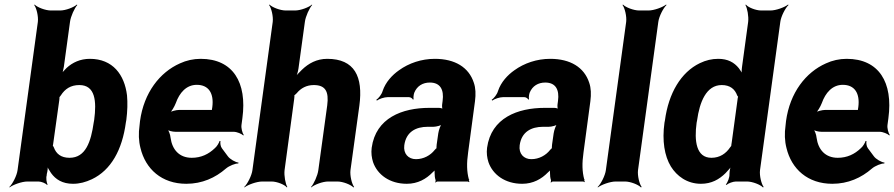

<svg xmlns="http://www.w3.org/2000/svg" viewBox="-20 -796 3922 842"><path d="M260 -503 287 -700C290 -724 307 -761 319 -774L317 -776C304 -764 268 -750 244 -750H203C179 -750 143 -764 132 -776L130 -774C140 -761 149 -724 146 -700L57 -50C54 -26 35 11 21 24L22 26C37 14 76 0 100 0H149C161 0 181 8 186 15L189 13C184 6 181 -16 185 -28V-32C189 -46 191 -64 188 -74L185 -73C187 -63 197 -47 204 -37C224 -9 254 10 300 10C329 10 355 3 383 -10C467 -50 516 -139 532 -259L534 -270C539 -309 540 -345 537 -378C526 -468 475 -538 374 -538C332 -538 298 -522 272 -498C263 -489 250 -475 245 -467L249 -465C254 -474 258 -490 260 -503ZM285 -104C247 -104 226 -122 216 -150C215 -152 211 -160 209 -159L211 -156C212 -156 214 -169 214 -171L240 -357C240 -359 242 -372 240 -372L238 -369C240 -368 246 -376 247 -378C265 -406 290 -423 328 -423C398 -423 404 -352 393 -270L391 -259C379 -175 356 -104 285 -104Z M860 -538C828 -538 797 -531 769 -518C681 -479 611 -390 594 -265L592 -246C587 -211 588 -178 596 -147C618 -55 689 10 797 10C866 10 924 -16 971 -57C985 -69 1013 -80 1025 -79L1026 -83C1013 -84 988 -98 979 -111L953 -146C947 -154 945 -169 947 -177L943 -178C941 -170 931 -153 922 -146C895 -120 862 -104 821 -104C766 -104 735 -140 728 -192C727 -206 719 -226 712 -233L710 -229C717 -223 736 -218 750 -218H1005C1019 -218 1040 -209 1047 -202L1049 -204C1043 -212 1037 -234 1039 -248L1043 -278C1064 -434 1002 -538 860 -538ZM911 -326 910 -320C910 -317 908 -311 910 -310L913 -312C912 -314 906 -314 903 -314H767C753 -314 729 -308 720 -301L722 -297C731 -305 745 -328 751 -344C767 -389 797 -424 843 -424C895 -424 919 -387 911 -326Z M1356 -423C1407 -423 1423 -395 1415 -334L1376 -50C1373 -26 1356 11 1344 24L1345 26C1358 14 1395 0 1419 0H1460C1484 0 1519 14 1530 26L1533 24C1523 11 1514 -26 1517 -50L1556 -333C1573 -460 1535 -538 1415 -538C1369 -538 1333 -518 1304 -490C1294 -480 1278 -464 1272 -455L1276 -453C1281 -463 1287 -481 1289 -496L1317 -700C1320 -724 1337 -761 1349 -774L1348 -776C1335 -764 1298 -750 1274 -750H1233C1209 -750 1173 -764 1162 -776L1160 -774C1170 -761 1179 -724 1176 -700L1087 -50C1084 -26 1065 11 1051 24L1052 26C1067 14 1106 0 1130 0H1171C1195 0 1229 14 1238 26L1240 24C1232 11 1225 -26 1228 -50L1270 -361C1271 -365 1272 -380 1270 -381L1268 -377C1270 -376 1279 -385 1281 -387C1299 -409 1324 -423 1356 -423Z M2033 -128 2063 -352C2067 -383 2066 -410 2058 -433C2036 -501 1975 -538 1887 -538C1828 -538 1773 -519 1730 -488C1700 -467 1671 -436 1658 -397C1654 -382 1640 -365 1630 -358L1633 -355C1642 -362 1665 -370 1680 -370H1773C1781 -370 1789 -364 1791 -359L1794 -361C1792 -366 1794 -383 1797 -390C1809 -419 1834 -434 1865 -434C1910 -434 1928 -404 1921 -353L1919 -338C1918 -331 1919 -318 1922 -314L1924 -317C1921 -321 1910 -323 1904 -323H1863C1744 -323 1628 -279 1610 -148C1607 -125 1610 -104 1616 -85C1635 -30 1689 10 1764 10C1812 10 1849 -11 1877 -40C1882 -44 1888 -50 1890 -54L1887 -55C1885 -51 1886 -43 1886 -37C1886 -26 1887 -16 1890 -7C1891 -5 1890 1 1889 3L1890 5C1891 3 1896 0 1899 0H2031C2033 0 2036 2 2037 3L2039 1C2038 0 2036 -2 2036 -4C2036 -5 2038 -7 2038 -7L2036 -10C2027 -43 2026 -80 2033 -128ZM1753 -159C1761 -218 1804 -240 1856 -240H1881C1893 -240 1916 -246 1924 -253L1920 -256C1912 -249 1904 -225 1902 -211L1895 -162C1895 -159 1893 -145 1895 -143L1897 -146C1895 -148 1888 -141 1886 -138C1868 -115 1838 -98 1804 -98C1771 -98 1748 -122 1753 -159Z M2539 -128 2569 -352C2573 -383 2572 -410 2564 -433C2542 -501 2481 -538 2393 -538C2334 -538 2279 -519 2236 -488C2206 -467 2177 -436 2164 -397C2160 -382 2146 -365 2136 -358L2139 -355C2148 -362 2171 -370 2186 -370H2279C2287 -370 2295 -364 2297 -359L2300 -361C2298 -366 2300 -383 2303 -390C2315 -419 2340 -434 2371 -434C2416 -434 2434 -404 2427 -353L2425 -338C2424 -331 2425 -318 2428 -314L2430 -317C2427 -321 2416 -323 2410 -323H2369C2250 -323 2134 -279 2116 -148C2113 -125 2116 -104 2122 -85C2141 -30 2195 10 2270 10C2318 10 2355 -11 2383 -40C2388 -44 2394 -50 2396 -54L2393 -55C2391 -51 2392 -43 2392 -37C2392 -26 2393 -16 2396 -7C2397 -5 2396 1 2395 3L2396 5C2397 3 2402 0 2405 0H2537C2539 0 2542 2 2543 3L2545 1C2544 0 2542 -2 2542 -4C2542 -5 2544 -7 2544 -7L2542 -10C2533 -43 2532 -80 2539 -128ZM2259 -159C2267 -218 2310 -240 2362 -240H2387C2399 -240 2422 -246 2430 -253L2426 -256C2418 -249 2410 -225 2408 -211L2401 -162C2401 -159 2399 -145 2401 -143L2403 -146C2401 -148 2394 -141 2392 -138C2374 -115 2344 -98 2310 -98C2277 -98 2254 -122 2259 -159Z M2778 -50 2867 -700C2870 -724 2889 -761 2903 -774L2901 -776C2886 -764 2848 -750 2824 -750H2783C2759 -750 2723 -764 2712 -776L2710 -774C2720 -761 2729 -724 2726 -700L2637 -50C2634 -26 2615 11 2601 24L2602 26C2617 14 2656 0 2680 0H2721C2745 0 2780 14 2791 26L2794 24C2784 11 2775 -26 2778 -50Z M3163 13 3166 15C3173 8 3195 0 3207 0H3256C3280 0 3315 14 3326 26L3329 24C3319 11 3310 -26 3313 -50L3402 -700C3405 -724 3424 -761 3438 -774L3436 -776C3421 -764 3383 -750 3359 -750H3318C3294 -750 3260 -764 3251 -776L3249 -774C3257 -761 3264 -724 3261 -700L3234 -502C3232 -489 3232 -472 3235 -464L3239 -465C3236 -474 3227 -488 3220 -497C3200 -522 3172 -538 3130 -538C3102 -538 3076 -532 3049 -519C2966 -479 2912 -387 2896 -268L2894 -258C2883 -179 2894 -112 2922 -66C2948 -24 2993 10 3054 10C3100 10 3134 -9 3162 -37C3171 -47 3187 -63 3191 -73L3188 -74C3183 -65 3179 -46 3179 -32C3180 -19 3171 5 3163 13ZM3214 -356 3189 -172C3189 -170 3186 -156 3187 -155L3191 -159C3190 -160 3183 -152 3182 -150C3164 -123 3137 -104 3100 -104C3033 -104 3024 -178 3035 -258L3037 -268C3048 -348 3077 -423 3145 -423C3182 -423 3203 -405 3213 -377C3214 -376 3219 -368 3220 -369L3217 -373C3216 -372 3214 -358 3214 -356Z M3693 -538C3661 -538 3630 -531 3602 -518C3514 -479 3444 -390 3427 -265L3425 -246C3420 -211 3421 -178 3429 -147C3451 -55 3522 10 3630 10C3699 10 3757 -16 3804 -57C3818 -69 3846 -80 3858 -79L3859 -83C3846 -84 3821 -98 3812 -111L3786 -146C3780 -154 3778 -169 3780 -177L3776 -178C3774 -170 3764 -153 3755 -146C3728 -120 3695 -104 3654 -104C3599 -104 3568 -140 3561 -192C3560 -206 3552 -226 3545 -233L3543 -229C3550 -223 3569 -218 3583 -218H3838C3852 -218 3873 -209 3880 -202L3882 -204C3876 -212 3870 -234 3872 -248L3876 -278C3897 -434 3835 -538 3693 -538ZM3744 -326 3743 -320C3743 -317 3741 -311 3743 -310L3746 -312C3745 -314 3739 -314 3736 -314H3600C3586 -314 3562 -308 3553 -301L3555 -297C3564 -305 3578 -328 3584 -344C3600 -389 3630 -424 3676 -424C3728 -424 3752 -387 3744 -326Z"/></svg>

Font: Asimov
Style: EdgeNarIt
Weight: 500
Designer: Google
Version: Version 2.000980: 2014